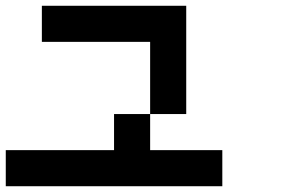

<svg xmlns="http://www.w3.org/2000/svg" viewBox="-20 -645 1040 665"><path d="M0 0V-125H375V-250H500V-125H750V0ZM125 -500V-625H625V-250H500V-500Z"/></svg>

Font: Galmuri7 Regular
Style: Regular
Weight: 400
Designer: Lee Minseo (quiple)
Version: Version 2.399;hotconv 1.1.1;makeotfexe 2.6.0 DEVELOPMENT